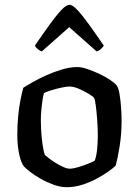

<svg xmlns="http://www.w3.org/2000/svg" viewBox="-20 -779 578 799"><path d="M258 0Q231 0 202.5 -10.5Q174 -21 148.5 -35.5Q123 -50 104.5 -64.5Q86 -79 80 -86Q68 -100 60 -136.5Q52 -173 52 -218Q52 -258 55.5 -294.5Q59 -331 65 -362Q71 -393 77 -414Q91 -423 116.5 -437.5Q142 -452 173.5 -466Q205 -480 238.5 -490Q272 -500 302 -500Q320 -500 344.5 -491.5Q369 -483 394.5 -471Q420 -459 439 -446Q458 -433 465 -424Q473 -414 477.5 -387Q482 -360 484 -329.5Q486 -299 486 -277Q486 -222 478 -171Q470 -120 461 -89Q449 -78 427.5 -63Q406 -48 378.5 -33.5Q351 -19 320 -9.5Q289 0 258 0ZM270 -77Q284 -77 306 -83.5Q328 -90 347.5 -98Q367 -106 374 -110Q381 -127 384 -156.5Q387 -186 387 -212Q387 -245 384.5 -280Q382 -315 378.5 -341Q375 -367 371 -372Q368 -377 350 -388Q332 -399 309.5 -409Q287 -419 269 -419Q258 -419 236.5 -414.5Q215 -410 194 -403.5Q173 -397 163 -392Q160 -382 157 -362.5Q154 -343 152 -321Q150 -299 150 -280Q150 -244 153 -212.5Q156 -181 160 -160Q164 -139 167 -134Q170 -131 182 -121.5Q194 -112 210 -102Q226 -92 242.5 -84.5Q259 -77 270 -77ZM154 -565Q143 -569 135.5 -576Q128 -583 125 -589Q160 -640 187.5 -678Q215 -716 235.5 -737.5Q256 -759 269 -759Q282 -759 302.5 -737Q323 -715 350.5 -677Q378 -639 412 -589Q408 -583 400.5 -575.5Q393 -568 382 -565L268 -666Z"/></svg>

Font: Texturina Medium
Style: Regular
Weight: 500
Designer: Guillermo Torres Carreño
Foundry: Omnibus-Type
Version: Version 1.003